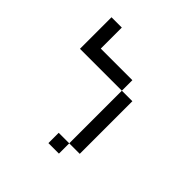

<svg xmlns="http://www.w3.org/2000/svg" viewBox="-84 -267 315 315"><g transform="rotate(45 73.0 -109.5)"><path d="M72.8 0V-23.9H97.2V0ZM97.2 -23.9V-146H121.6V-23.9ZM0 -146V-219.2H23.9V-170.4H97.2V-146Z"/></g></svg>

Font: FS Mondwest Regular
Style: Regular
Weight: 400
Designer: NZWStudios2024
Foundry: https://fontstruct.com
Version: Version 1.0